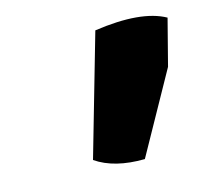

<svg xmlns="http://www.w3.org/2000/svg" viewBox="-44 -968 378 356"><g transform="rotate(-10 145.0 -790.5)"><path d="M108 -676 154 -912Q243 -933 290 -912L275 -822L203 -661Q145 -655 108 -676Z"/></g></svg>

Font: Tillana
Style: Bold
Weight: 700
Designer: Lipi Raval (Devanagari, Latin), Jonny Pinhorn (Latin)
Foundry: Indian Type Foundry
Version: Version 2.002;PS 1.0;hotconv 1.0.79;makeotf.lib2.5.61930; tt